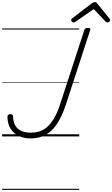

<svg xmlns="http://www.w3.org/2000/svg" viewBox="-20 -1276 1049 1796"><path d="M265 19Q204 19 156 -4Q108 -27 80 -70.5Q52 -114 50 -176Q49 -192 53.5 -199Q58 -206 74 -208Q87 -209 94 -204.5Q101 -200 102 -189Q103 -138 122 -103.5Q141 -69 178 -52Q215 -35 269 -35Q307 -35 339.5 -44Q372 -53 400.5 -72.5Q429 -92 454 -123Q479 -154 501 -197.5Q523 -241 542 -300L769 -996Q772 -1006 779.5 -1010.5Q787 -1015 802 -1015Q817 -1015 822 -1010.5Q827 -1006 824 -996L597 -300Q575 -232 549 -179.5Q523 -127 492.5 -89Q462 -51 427 -27.5Q392 -4 351.5 7.5Q311 19 265 19ZM667 -1066Q659 -1066 652.5 -1073Q646 -1080 646 -1087Q646 -1093 648.5 -1096.5Q651 -1100 655 -1104L836 -1243Q845 -1250 852 -1253Q859 -1256 867 -1256Q874 -1256 880 -1252.5Q886 -1249 891 -1242L1004 -1102Q1007 -1098 1008 -1093.5Q1009 -1089 1009 -1086Q1009 -1077 1001 -1071.5Q993 -1066 985 -1066Q980 -1066 975 -1068.5Q970 -1071 966 -1076L857 -1191L689 -1075Q682 -1070 677.5 -1068Q673 -1066 667 -1066ZM0 490H721V500H0ZM0 -20H721V0H0ZM0 -505H721V-500H0ZM0 -1010H721V-1000H0Z"/></svg>

Font: Playwrite RO Guides
Style: Regular
Weight: 400
Designer: Veronika Burian, José Scaglione
Foundry: TypeTogether
Version: Version 1.003